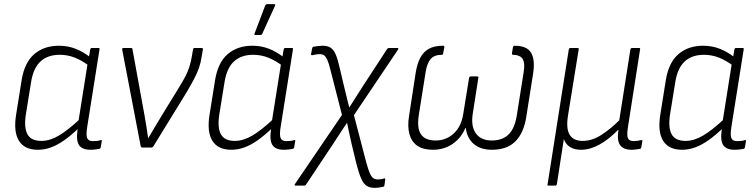

<svg xmlns="http://www.w3.org/2000/svg" viewBox="-20 -716 3670 932"><path d="M164 11Q99 11 72 -32.5Q45 -76 58 -158L85 -327Q99 -413 146.5 -453.5Q194 -494 266 -494Q310 -494 347.5 -479Q385 -464 418 -438L413 -396Q377 -423 342.5 -436.5Q308 -450 270 -450Q212 -450 177 -418Q142 -386 131 -318L105 -157Q96 -94 114 -63Q132 -32 181 -32Q222 -32 266 -58Q310 -84 371 -141L365 -97Q327 -60 293 -36Q259 -12 227.5 -0.5Q196 11 164 11ZM419 11Q380 11 364.5 -10.5Q349 -32 356 -84L360 -106V-122L406 -412L410 -428L418 -476Q420 -483 425 -483H458Q465 -483 463 -476L403 -98Q397 -59 403.5 -45Q410 -31 431 -31Q442 -31 451.5 -32Q461 -33 469 -36Q476 -37 474 -31L469 -1Q468 6 460 7Q452 8 442.5 9.5Q433 11 419 11Z M670 0Q665 0 663 -6L573 -476Q572 -483 580 -483H616Q623 -483 623 -477L681 -159Q686 -131 690.5 -103Q695 -75 699 -46H700Q718 -76 735 -105Q752 -134 770 -163L848 -290Q866 -319 878.5 -342.5Q891 -366 898.5 -389.5Q906 -413 911 -441L917 -476Q918 -483 924 -483H959Q966 -483 965 -476L959 -442Q955 -413 946 -387Q937 -361 922.5 -333.5Q908 -306 887 -270L724 -5Q721 0 716 0Z M1103 11Q1038 11 1011 -32.5Q984 -76 997 -158L1024 -327Q1038 -413 1085.5 -453.5Q1133 -494 1205 -494Q1249 -494 1286.5 -479Q1324 -464 1357 -438L1352 -396Q1316 -423 1281.5 -436.5Q1247 -450 1209 -450Q1151 -450 1116 -418Q1081 -386 1070 -318L1044 -157Q1035 -94 1053 -63Q1071 -32 1120 -32Q1161 -32 1205 -58Q1249 -84 1310 -141L1304 -97Q1266 -60 1232 -36Q1198 -12 1166.5 -0.5Q1135 11 1103 11ZM1358 11Q1319 11 1303.5 -10.5Q1288 -32 1295 -84L1299 -106V-122L1345 -412L1349 -428L1357 -476Q1359 -483 1364 -483H1397Q1404 -483 1402 -476L1342 -98Q1336 -59 1342.5 -45Q1349 -31 1370 -31Q1381 -31 1390.5 -32Q1400 -33 1408 -36Q1415 -37 1413 -31L1408 -1Q1407 6 1399 7Q1391 8 1381.5 9.5Q1372 11 1358 11ZM1219 -546Q1216 -546 1215 -548.5Q1214 -551 1216 -554L1268 -691Q1270 -694 1272.5 -695Q1275 -696 1279 -696H1311Q1314 -696 1315.5 -694Q1317 -692 1315 -688L1253 -552Q1251 -546 1243 -546Z M1800 196Q1776 196 1760 186Q1744 176 1733 150.5Q1722 125 1710 79L1686 -21Q1680 -45 1675 -70.5Q1670 -96 1665 -119H1664Q1648 -96 1633.5 -73.5Q1619 -51 1604 -28L1465 181Q1462 185 1456 185H1415Q1412 185 1410.5 182.5Q1409 180 1412 177L1640 -158L1584 -377Q1576 -410 1568.5 -426Q1561 -442 1553 -447.5Q1545 -453 1532 -453Q1522 -453 1513.5 -451.5Q1505 -450 1496 -448Q1489 -447 1490 -454L1495 -480Q1496 -488 1501 -489Q1512 -491 1523.5 -492.5Q1535 -494 1545 -494Q1571 -494 1585.5 -484Q1600 -474 1610 -450.5Q1620 -427 1629 -386L1651 -293Q1657 -268 1663 -244Q1669 -220 1675 -195H1676Q1692 -220 1707.5 -244.5Q1723 -269 1739 -294L1859 -478Q1862 -483 1868 -483H1909Q1917 -483 1912 -475L1698 -157L1758 73Q1768 109 1776 126.5Q1784 144 1793 149.5Q1802 155 1814 155Q1822 155 1829 154Q1836 153 1845 150Q1851 149 1850 156L1846 184Q1845 190 1839 191Q1829 193 1819 194.5Q1809 196 1800 196Z M2081 11Q2035 11 2006.5 -8Q1978 -27 1967.5 -65Q1957 -103 1966 -156L1998 -364Q2005 -407 2020 -435.5Q2035 -464 2061.5 -479Q2088 -494 2131 -494Q2137 -494 2137 -487L2131 -457Q2131 -450 2125 -450Q2088 -450 2070.5 -429.5Q2053 -409 2046 -366L2013 -158Q2003 -94 2023.5 -64Q2044 -34 2095 -34Q2146 -34 2183 -68.5Q2220 -103 2229 -165L2257 -338Q2259 -345 2264 -345H2297Q2304 -345 2302 -338L2275 -165Q2265 -103 2290 -68.5Q2315 -34 2367 -34Q2419 -34 2449 -63.5Q2479 -93 2489 -158L2522 -366Q2529 -409 2517.5 -429Q2506 -449 2470 -450Q2465 -450 2465 -457L2470 -487Q2472 -494 2477 -494Q2538 -494 2558 -460Q2578 -426 2568 -360L2535 -151Q2523 -71 2482 -30Q2441 11 2368 11Q2313 11 2280 -17Q2247 -45 2241 -95H2239Q2220 -48 2178.5 -18.5Q2137 11 2081 11Z M2642 185Q2636 185 2638 179L2741 -476Q2743 -483 2749 -483H2783Q2791 -483 2789 -476L2737 -154Q2727 -91 2745.5 -61.5Q2764 -32 2808 -32Q2854 -32 2899 -61Q2944 -90 2986 -132L3040 -476Q3042 -483 3048 -483H3082Q3089 -483 3087 -476L3028 -98Q3022 -60 3028 -45.5Q3034 -31 3057 -31Q3065 -31 3074.5 -32.5Q3084 -34 3093 -36Q3100 -37 3098 -30L3093 -1Q3092 3 3090.5 4.5Q3089 6 3084 7Q3076 8 3066.5 9.5Q3057 11 3045 11Q3007 11 2990.5 -11Q2974 -33 2982 -86H2981Q2935 -39 2889.5 -14Q2844 11 2800 11Q2769 11 2747.5 -2Q2726 -15 2717 -41L2683 179Q2681 185 2676 185Z M3291 11Q3226 11 3199 -32.5Q3172 -76 3185 -158L3212 -327Q3226 -413 3273.5 -453.5Q3321 -494 3393 -494Q3437 -494 3474.5 -479Q3512 -464 3545 -438L3540 -396Q3504 -423 3469.5 -436.5Q3435 -450 3397 -450Q3339 -450 3304 -418Q3269 -386 3258 -318L3232 -157Q3223 -94 3241 -63Q3259 -32 3308 -32Q3349 -32 3393 -58Q3437 -84 3498 -141L3492 -97Q3454 -60 3420 -36Q3386 -12 3354.5 -0.5Q3323 11 3291 11ZM3546 11Q3507 11 3491.5 -10.5Q3476 -32 3483 -84L3487 -106V-122L3533 -412L3537 -428L3545 -476Q3547 -483 3552 -483H3585Q3592 -483 3590 -476L3530 -98Q3524 -59 3530.5 -45Q3537 -31 3558 -31Q3569 -31 3578.5 -32Q3588 -33 3596 -36Q3603 -37 3601 -31L3596 -1Q3595 6 3587 7Q3579 8 3569.5 9.5Q3560 11 3546 11Z"/></svg>

Font: Sofia Sans Semi Condensed Light
Style: Italic
Weight: 300
Italic angle: -9°
Version: Version 4.100